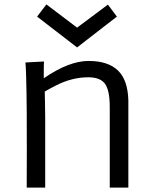

<svg xmlns="http://www.w3.org/2000/svg" viewBox="-20 -847 707 867"><path d="M100.6 0 101.1 -165.5Q101.1 -376.5 99.6 -434.6L97.7 -511.7Q96.2 -556.6 94.7 -564.9L178.7 -569.3Q178.2 -563.5 178 -554Q177.7 -544.4 177.7 -530.3V-493.7Q292 -571.8 379.6 -571.8Q467.3 -571.8 512.2 -529.1Q557.1 -486.3 559.6 -393.6V0H475.6V-363.8Q475.6 -438.5 454.1 -468.8Q432.6 -498 378.4 -498Q305.7 -498 233.4 -461.4Q209 -449.2 182.1 -433.6L183.1 -389.2Q184.1 -352.1 184.1 -314V0ZM147.5 -772 189.5 -827.1 328.1 -722.2 467.3 -826.2 507.8 -772 328.1 -632.8Z"/></svg>

Font: Duru Sans
Style: Regular
Weight: 400
Designer: Onur Yazõcõgil
Foundry: Onur Yazõcõgil
Version: Version 1.002